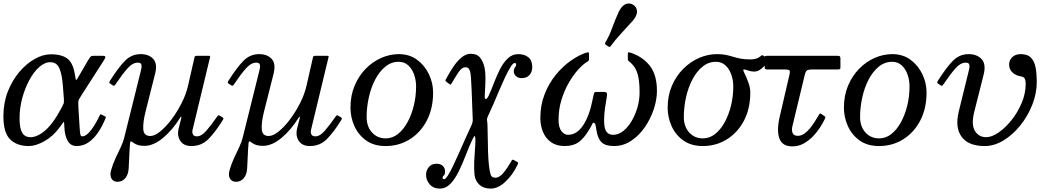

<svg xmlns="http://www.w3.org/2000/svg" viewBox="-22 -848 6161 1128"><path d="M461.5 -47Q477.5 -47 495.5 -64.2Q513.5 -81.5 530.8 -109Q548 -136.5 562.5 -167Q565.5 -173.5 567 -175.8Q568.5 -178 575 -174.5L592 -166Q598.5 -162.5 599.2 -160.5Q600 -158.5 597.5 -152Q580.5 -109.5 556 -72.5Q531.5 -35.5 499.8 -12.8Q468 10 428.5 10Q393.5 10 375.8 -20.2Q358 -50.5 356 -103.5L355.5 -116.5Q355 -136 351.2 -131Q347.5 -126 328.5 -100Q290 -47 239 -18.5Q188 10 147 10Q78 10 38 -28.8Q-2 -67.5 -2 -165Q-2 -244 24 -310.2Q50 -376.5 92 -425.8Q134 -475 182.5 -502Q231 -529 276 -529Q344 -529 376.8 -501.2Q409.5 -473.5 419 -403.5Q422.5 -378 425.8 -378.2Q429 -378.5 443 -403.5L495.5 -494Q505.5 -510.5 510.5 -515.2Q515.5 -520 527 -520H581.5Q600 -520 596.8 -510.2Q593.5 -500.5 579 -479L457.5 -290Q447 -273.5 442.5 -264.8Q438 -256 437.8 -246.8Q437.5 -237.5 438.5 -218L446 -96Q448 -66.5 450.5 -56.8Q453 -47 461.5 -47ZM273.5 -482.5Q240 -482.5 207.8 -453.5Q175.5 -424.5 149.8 -376.5Q124 -328.5 108.5 -270.8Q93 -213 93 -155Q93 -108 101.5 -83.8Q110 -59.5 124.5 -50.8Q139 -42 157 -42Q198 -42 244.5 -82.5Q291 -123 336.5 -209L342 -219.5Q350.5 -235 352.2 -240.5Q354 -246 353.5 -264.5L347 -348Q342.5 -409 327.2 -445.8Q312 -482.5 273.5 -482.5Z M624.5 -374Q672.5 -450 711.5 -490Q750.5 -530 804.5 -530Q854 -530 879.5 -500.2Q905 -470.5 887.5 -408L832.5 -190Q817 -127.5 819.8 -88.2Q822.5 -49 861 -49Q886.5 -49 919.5 -75.8Q952.5 -102.5 985.5 -146.2Q1018.5 -190 1044.8 -241.8Q1071 -293.5 1082.5 -343.5L1121 -512.5Q1123 -520 1133 -520H1203.5Q1211 -520 1212.2 -518.8Q1213.5 -517.5 1212 -511.5L1109 -84Q1106 -71 1111.2 -59Q1116.5 -47 1135 -47Q1162 -47 1191 -80.8Q1220 -114.5 1250 -158Q1257 -168 1260.2 -170Q1263.5 -172 1269.5 -168L1282 -160.5Q1289.5 -156 1290.8 -153.5Q1292 -151 1285.5 -140.5Q1244.5 -74 1203.5 -32Q1162.5 10 1102 10Q1057.5 10 1037.2 -20.5Q1017 -51 1028 -95L1042 -150Q1045 -161.5 1042.8 -162.5Q1040.5 -163.5 1036.5 -156.5Q991.5 -84 935.5 -37.5Q879.5 9 826.5 9Q787 9 763.5 -8Q749 -18.5 746.2 -18Q743.5 -17.5 742 -4Q739 29 737.8 63.8Q736.5 98.5 734 141Q732 177.5 714 198.8Q696 220 669 220Q649.5 220 638.2 208Q627 196 627 176Q627 163 631 151Q641 115.5 656.5 82Q672 48.5 686.8 17.8Q701.5 -13 708 -40L803.5 -424Q806 -434 808.8 -447Q811.5 -460 808 -470Q804.5 -480 787.5 -480Q757 -480 726.5 -445.5Q696 -411 662 -360Q657 -352 652.5 -347Q648 -342 641.5 -346L629 -354Q620.5 -359.5 620 -362.8Q619.5 -366 624.5 -374Z M1320.5 -374Q1368.5 -450 1407.5 -490Q1446.5 -530 1500.5 -530Q1550 -530 1575.5 -500.2Q1601 -470.5 1583.5 -408L1528.5 -190Q1513 -127.5 1515.8 -88.2Q1518.5 -49 1557 -49Q1582.5 -49 1615.5 -75.8Q1648.5 -102.5 1681.5 -146.2Q1714.5 -190 1740.8 -241.8Q1767 -293.5 1778.5 -343.5L1817 -512.5Q1819 -520 1829 -520H1899.5Q1907 -520 1908.2 -518.8Q1909.5 -517.5 1908 -511.5L1805 -84Q1802 -71 1807.2 -59Q1812.5 -47 1831 -47Q1858 -47 1887 -80.8Q1916 -114.5 1946 -158Q1953 -168 1956.2 -170Q1959.5 -172 1965.5 -168L1978 -160.5Q1985.5 -156 1986.8 -153.5Q1988 -151 1981.5 -140.5Q1940.5 -74 1899.5 -32Q1858.5 10 1798 10Q1753.5 10 1733.2 -20.5Q1713 -51 1724 -95L1738 -150Q1741 -161.5 1738.8 -162.5Q1736.5 -163.5 1732.5 -156.5Q1687.5 -84 1631.5 -37.5Q1575.5 9 1522.5 9Q1483 9 1459.5 -8Q1445 -18.5 1442.2 -18Q1439.5 -17.5 1438 -4Q1435 29 1433.8 63.8Q1432.5 98.5 1430 141Q1428 177.5 1410 198.8Q1392 220 1365 220Q1345.5 220 1334.2 208Q1323 196 1323 176Q1323 163 1327 151Q1337 115.5 1352.5 82Q1368 48.5 1382.8 17.8Q1397.5 -13 1404 -40L1499.5 -424Q1502 -434 1504.8 -447Q1507.5 -460 1504 -470Q1500.5 -480 1483.5 -480Q1453 -480 1422.5 -445.5Q1392 -411 1358 -360Q1353 -352 1348.5 -347Q1344 -342 1337.5 -346L1325 -354Q1316.5 -359.5 1316 -362.8Q1315.5 -366 1320.5 -374Z M2037 -215Q2037 -286.5 2061.2 -344.2Q2085.5 -402 2126.2 -443.8Q2167 -485.5 2217.8 -507.8Q2268.5 -530 2321 -530Q2383.5 -530 2428.5 -496.8Q2473.5 -463.5 2498 -411.8Q2522.5 -360 2522.5 -305Q2522.5 -210 2485.2 -139.2Q2448 -68.5 2384.8 -29.2Q2321.5 10 2243.5 10Q2174.5 10 2128.5 -23.2Q2082.5 -56.5 2059.8 -108.2Q2037 -160 2037 -215ZM2132 -160Q2132 -104.5 2163.5 -69.8Q2195 -35 2244 -35Q2283 -35 2315.5 -60.5Q2348 -86 2372 -129.8Q2396 -173.5 2409.2 -228Q2422.5 -282.5 2422.5 -340Q2422.5 -377 2410.8 -410.2Q2399 -443.5 2376.2 -464.2Q2353.5 -485 2320.5 -485Q2276.5 -485 2241.5 -456.2Q2206.5 -427.5 2182 -380.2Q2157.5 -333 2144.8 -275.5Q2132 -218 2132 -160Z M2481 179Q2481 153.5 2497.2 133.8Q2513.5 114 2542.5 114Q2566 114 2579.2 126.5Q2592.5 139 2592.5 158Q2592.5 178 2585.5 182.8Q2578.5 187.5 2578.5 196Q2578.5 205 2587 205Q2595 205 2608.8 183.8Q2622.5 162.5 2639.2 127.8Q2656 93 2674.5 51.2Q2693 9.5 2711.5 -32.5Q2730 -74.5 2746.5 -109Q2755.5 -128 2755.5 -143.2Q2755.5 -158.5 2754 -182Q2753 -202.5 2751.8 -239.2Q2750.5 -276 2749 -316Q2747.5 -356 2745.2 -387.5Q2743 -419 2739.5 -429.5Q2737 -437.5 2731.2 -445.2Q2725.5 -453 2712.5 -453Q2691.5 -453 2672.8 -425.2Q2654 -397.5 2633.5 -362Q2628.5 -354 2626.5 -351.8Q2624.5 -349.5 2617 -355L2603 -365.5Q2595.5 -371 2595 -373.8Q2594.5 -376.5 2598.5 -384Q2619.5 -423.5 2642.2 -457Q2665 -490.5 2690.5 -511.2Q2716 -532 2743.5 -532Q2781 -532 2799.2 -508.5Q2817.5 -485 2825 -448.5Q2830 -426 2830 -393Q2830 -360 2828.2 -330.8Q2826.5 -301.5 2826 -290Q2824.5 -265 2832.2 -266Q2840 -267 2850 -288Q2864 -318.5 2879.5 -359.5Q2895 -400.5 2914.5 -439.5Q2934 -478.5 2960.5 -504.2Q2987 -530 3023 -530Q3059.5 -530 3082.2 -511.5Q3105 -493 3105 -454Q3105 -425 3088.5 -407Q3072 -389 3042 -389Q3022 -389 3009.2 -401Q2996.5 -413 2996.5 -428Q2997 -444.5 3003.8 -452.2Q3010.5 -460 3010.5 -468Q3010.5 -478 3002 -478Q2992.5 -478 2978 -455.2Q2963.5 -432.5 2946.2 -396Q2929 -359.5 2911 -317Q2893 -274.5 2875.8 -234.2Q2858.5 -194 2844.5 -165Q2837.5 -150.5 2839.5 -140.2Q2841.5 -130 2842 -111Q2843 -82.5 2843.5 -41.8Q2844 -1 2845.2 42Q2846.5 85 2850.2 121.2Q2854 157.5 2860.5 177.5Q2863 185.5 2869 190.8Q2875 196 2888.5 196Q2912.5 196 2936.2 167Q2960 138 2978 106Q2983 97.5 2985.5 92.8Q2988 88 2998 93L3009.5 99Q3020.5 104.5 3021.8 107.8Q3023 111 3017.5 122.5Q2989.5 180 2946.8 220Q2904 260 2860.5 260Q2819.5 260 2794.2 236.8Q2769 213.5 2765.5 176.5Q2762.5 140.5 2764 103Q2765.5 65.5 2768.2 32.5Q2771 -0.5 2771 -22Q2771 -47.5 2767.2 -48.5Q2763.5 -49.5 2754 -30Q2734 12 2715 62Q2696 112 2674 157.2Q2652 202.5 2624.8 231.2Q2597.5 260 2561 260Q2524.5 260 2502.8 235.2Q2481 210.5 2481 179Z M3522.5 -308Q3539 -308 3542.8 -301.5Q3546.5 -295 3540.5 -263Q3522 -164 3528.8 -110Q3535.5 -56 3580 -56Q3611.5 -56 3639.5 -78.2Q3667.5 -100.5 3689 -137Q3710.5 -173.5 3723 -217.2Q3735.5 -261 3735.5 -304Q3735.5 -359.5 3728.5 -394Q3721.5 -428.5 3708 -449.8Q3694.5 -471 3675 -486.5Q3670 -490.5 3668.2 -492.5Q3666.5 -494.5 3666.5 -500V-531Q3666.5 -539 3669.2 -540.2Q3672 -541.5 3682.5 -538.5Q3754 -515 3795.8 -461.5Q3837.5 -408 3837.5 -314Q3837.5 -262.5 3818.8 -206Q3800 -149.5 3766.2 -100.5Q3732.5 -51.5 3686.2 -20.8Q3640 10 3584.5 10Q3534.5 10 3511.8 -12.5Q3489 -35 3482 -84Q3477.5 -116.5 3473.5 -121.8Q3469.5 -127 3465 -127Q3460.5 -127 3457.8 -119.5Q3455 -112 3438 -84Q3408.5 -35 3377 -12.5Q3345.5 10 3295.5 10Q3247 10 3215.2 -12.8Q3183.5 -35.5 3168 -73Q3152.5 -110.5 3152.5 -154Q3152.5 -231 3178 -295.5Q3203.5 -360 3244.2 -409.5Q3285 -459 3332.2 -492Q3379.5 -525 3422.5 -538.5Q3433 -541.5 3435.8 -540.2Q3438.5 -539 3438.5 -531V-500Q3438.5 -491.5 3430 -486.5Q3406 -473 3376.8 -441.2Q3347.5 -409.5 3320.8 -363.8Q3294 -318 3276.8 -262Q3259.5 -206 3259.5 -144Q3259.5 -99 3276.5 -77.5Q3293.5 -56 3315 -56Q3367 -56 3404 -111.8Q3441 -167.5 3459.5 -263Q3466 -295 3468.5 -301.5Q3471 -308 3487.5 -308ZM3696 -726.5Q3660 -686.5 3625 -648.8Q3590 -611 3565.5 -576.5Q3560.5 -569 3550.5 -575.5L3538 -584Q3529.5 -589.5 3535 -599.5Q3557 -635.5 3574.5 -684Q3592 -732.5 3614 -780.5Q3616.5 -785.5 3618.8 -789Q3621 -792.5 3623.5 -796.5Q3639.5 -820.5 3660 -826Q3680.5 -831.5 3698.5 -819.5Q3717 -807.5 3720 -786.5Q3723 -765.5 3706.5 -741Q3704 -737.5 3701.8 -734Q3699.5 -730.5 3696 -726.5Z M4189.5 -530Q4221.5 -530 4243.5 -525.2Q4265.5 -520.5 4285 -514.5Q4304.5 -508.5 4327.8 -503.8Q4351 -499 4385 -499Q4402 -499 4416.2 -502.2Q4430.5 -505.5 4440.5 -513.5Q4448 -519.5 4451.8 -522.5Q4455.5 -525.5 4464.5 -520L4483.5 -507.5Q4491.5 -502.5 4494 -498.5Q4496.5 -494.5 4490.5 -486.5Q4471 -460.5 4450.8 -444Q4430.5 -427.5 4409.5 -427.5Q4397 -427.5 4385 -430.2Q4373 -433 4363 -437Q4349 -442 4345.8 -439Q4342.5 -436 4351.5 -418Q4365 -391.5 4375.5 -361Q4386 -330.5 4386 -305Q4386 -210 4348.8 -139.2Q4311.5 -68.5 4248.2 -29.2Q4185 10 4107 10Q4038 10 3992 -23.2Q3946 -56.5 3923.2 -108.2Q3900.5 -160 3900.5 -215Q3900.5 -286.5 3925.5 -344.2Q3950.5 -402 3992.2 -443.8Q4034 -485.5 4085.5 -507.8Q4137 -530 4189.5 -530ZM3995.5 -160Q3995.5 -104.5 4027 -69.8Q4058.5 -35 4107.5 -35Q4146.5 -35 4179 -60.5Q4211.5 -86 4235.5 -129.8Q4259.5 -173.5 4272.8 -228Q4286 -282.5 4286 -340Q4286 -377 4274.2 -410.2Q4262.5 -443.5 4239.8 -464.2Q4217 -485 4184 -485Q4140 -485 4105 -456.2Q4070 -427.5 4045.5 -380.2Q4021 -333 4008.2 -275.5Q3995.5 -218 3995.5 -160Z M4706 -408 4633.5 -107Q4627.5 -82 4634.8 -66Q4642 -50 4665 -50Q4685 -50 4703.2 -62.8Q4721.5 -75.5 4736.8 -94.5Q4752 -113.5 4764 -132.5Q4776 -151.5 4783.5 -164Q4787.5 -171 4791.5 -177.5Q4795.5 -184 4803.5 -178L4821 -166.5Q4827 -162 4827.2 -159.8Q4827.5 -157.5 4823 -147.5Q4813 -126 4795.5 -98.8Q4778 -71.5 4753.5 -46.2Q4729 -21 4698.8 -4.5Q4668.5 12 4633 12Q4574 12 4557 -34.5Q4540 -81 4558.5 -161L4616.5 -411Q4621.5 -433 4613.8 -436.5Q4606 -440 4584 -440H4488Q4477.5 -440 4474 -442.5Q4470.5 -445 4470.5 -455V-507Q4470.5 -516.5 4473.2 -518.2Q4476 -520 4485.5 -520H4899Q4909 -520 4912.2 -517Q4915.5 -514 4915.5 -503.5V-452.5Q4915.5 -443.5 4911.8 -441.8Q4908 -440 4899 -440H4752.5Q4731 -440 4721.5 -436Q4712 -432 4706 -408Z M4936 -215Q4936 -286.5 4960.2 -344.2Q4984.5 -402 5025.2 -443.8Q5066 -485.5 5116.8 -507.8Q5167.5 -530 5220 -530Q5282.5 -530 5327.5 -496.8Q5372.5 -463.5 5397 -411.8Q5421.5 -360 5421.5 -305Q5421.5 -210 5384.2 -139.2Q5347 -68.5 5283.8 -29.2Q5220.5 10 5142.5 10Q5073.5 10 5027.5 -23.2Q4981.5 -56.5 4958.8 -108.2Q4936 -160 4936 -215ZM5031 -160Q5031 -104.5 5062.5 -69.8Q5094 -35 5143 -35Q5182 -35 5214.5 -60.5Q5247 -86 5271 -129.8Q5295 -173.5 5308.2 -228Q5321.5 -282.5 5321.5 -340Q5321.5 -377 5309.8 -410.2Q5298 -443.5 5275.2 -464.2Q5252.5 -485 5219.5 -485Q5175.5 -485 5140.5 -456.2Q5105.5 -427.5 5081 -380.2Q5056.5 -333 5043.8 -275.5Q5031 -218 5031 -160Z M5611 -194 5667.5 -424Q5670 -434 5672.8 -447Q5675.5 -460 5672 -470Q5668.5 -480 5651.5 -480Q5621 -480 5590.5 -445.5Q5560 -411 5526 -360Q5521 -352 5516.5 -347Q5512 -342 5505.5 -346L5493 -354Q5484.5 -359.5 5484 -362.8Q5483.5 -366 5488.5 -374Q5536.5 -450 5575.5 -490Q5614.5 -530 5668.5 -530Q5718 -530 5745.2 -500.5Q5772.5 -471 5756.5 -408L5701.5 -190Q5683 -115.5 5705.8 -78.8Q5728.5 -42 5772 -42Q5804.5 -42 5844.2 -69.2Q5884 -96.5 5920.5 -142Q5957 -187.5 5980.5 -243.5Q6004 -299.5 6004 -357Q6004 -373.5 5998.8 -385Q5993.5 -396.5 5977 -399Q5946.5 -403.5 5926.5 -422Q5906.5 -440.5 5906.5 -469Q5906.5 -494 5924.8 -512Q5943 -530 5974.5 -530Q6015.5 -530 6035.8 -508.2Q6056 -486.5 6062.5 -449.5Q6069 -412.5 6069 -367Q6069 -299.5 6042.8 -232.8Q6016.5 -166 5972.2 -111Q5928 -56 5873.8 -23Q5819.5 10 5763 10Q5667.5 10 5627.5 -44.5Q5587.5 -99 5611 -194Z"/></svg>

Font: Besley
Style: Italic
Weight: 400
Italic angle: -13°
Designer: Owen Earl
Foundry: indestructible type*
Version: Version 4.000; ttfautohint (v1.8.4.7-5d5b)